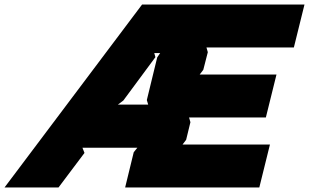

<svg xmlns="http://www.w3.org/2000/svg" viewBox="-74 -830 1368 850"><path d="M1074 0H480L518 -156L534 -176H291L300 -153L185 0H-54L555 -810H1274L1227 -620H840L846 -599L826 -521L810 -500H1150L1103 -310H763L769 -289L750 -211L734 -190H1121ZM582 -367 576 -387 622 -576 635 -595H609L614 -577L472 -385L448 -367Z"/></svg>

Font: TypoPRO Sinkin Sans
Style: 900 X Black Italic
Weight: 950
Italic angle: -112°
Designer: Keith Bates
Foundry: K-Type
Version: Sinkin Sans (version 1.0)  by Keith Bates   •   © 2014   www